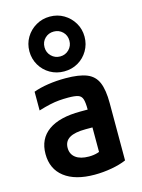

<svg xmlns="http://www.w3.org/2000/svg" viewBox="-130 -945 760 1029"><g transform="rotate(-15 250.0 -430.5)"><path d="M265 10Q157 10 97.5 -36Q38 -82 38 -165Q38 -249 99.5 -293Q161 -337 278 -337H379V-238H280Q220 -238 190.5 -220.5Q161 -203 161 -166Q161 -131 187 -111.5Q213 -92 260 -92Q287 -92 309.5 -99Q332 -106 350 -119L318 -53V-337Q318 -376 312 -395Q306 -414 288 -420Q270 -426 233 -426Q207 -426 183 -424Q159 -422 131.5 -416Q104 -410 68 -399V-503Q103 -516 149 -523Q195 -530 246 -530Q321 -530 363.5 -513Q406 -496 423.5 -454.5Q441 -413 441 -340V-22Q407 -7 359.5 1.5Q312 10 265 10ZM250 -567Q208 -567 173 -587Q138 -607 117.5 -642Q97 -677 97 -719Q97 -761 117.5 -795.5Q138 -830 173 -850.5Q208 -871 250 -871Q293 -871 327.5 -850.5Q362 -830 382.5 -795.5Q403 -761 403 -719Q403 -677 382.5 -642Q362 -607 327.5 -587Q293 -567 250 -567ZM250 -650Q279 -650 299 -670Q319 -690 319 -719Q319 -749 299 -768.5Q279 -788 250 -788Q221 -788 201 -768.5Q181 -749 181 -719Q181 -690 201 -670Q221 -650 250 -650Z"/></g></svg>

Font: M PLUS Code Latin SemiBold
Style: Regular
Weight: 600
Designer: Coji Morishita
Foundry: UNDERFOREST DESIGN
Version: Version 1.002; ttfautohint (v1.8.3)